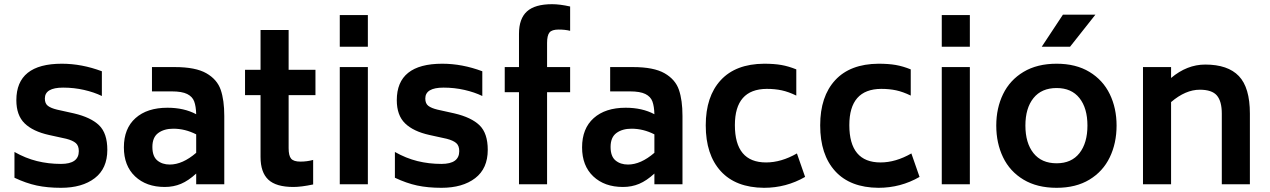

<svg xmlns="http://www.w3.org/2000/svg" viewBox="-20 -879 6058 916"><path d="M49 -31V-154Q102 -124 156.5 -110.5Q211 -97 271 -97Q356 -97 356 -158Q356 -184 341.5 -196.5Q327 -209 296 -217L214 -235Q137 -252 97.5 -290.5Q58 -329 58 -401Q58 -575 275 -575Q370 -575 466 -539V-421Q429 -439 381 -450Q333 -461 281 -461Q194 -461 194 -409Q194 -385 208.5 -374Q223 -363 252 -356L333 -338Q414 -319 453 -281Q492 -243 492 -164Q492 -75 432 -29Q372 17 271 17Q206 17 155 6Q104 -5 49 -31Z M1050 -326V0H916V-51Q879 -17 843.5 -2Q808 13 766 13Q678 13 624.5 -37.5Q571 -88 571 -176Q571 -266 626.5 -315.5Q682 -365 779 -365Q858 -365 916 -334Q915 -372 906.5 -395Q898 -418 873 -430.5Q848 -443 799 -443H705V-559H814Q913 -559 964.5 -529.5Q1016 -500 1033 -450.5Q1050 -401 1050 -326ZM916 -150V-238Q863 -265 807 -265Q763 -265 735 -244.5Q707 -224 707 -178Q707 -133 730.5 -113.5Q754 -94 790 -94Q851 -94 916 -150Z M1357 -425V-172Q1357 -136 1369 -122Q1381 -108 1413 -108Q1445 -108 1474 -116V1Q1417 13 1380 13Q1297 13 1260 -22Q1223 -57 1223 -130V-425H1149V-546H1223V-736H1357V-546H1485V-425Z M1601 -807H1735V-656H1601ZM1601 -559H1735V0H1601Z M1864 -31V-154Q1917 -124 1971.5 -110.5Q2026 -97 2086 -97Q2171 -97 2171 -158Q2171 -184 2156.5 -196.5Q2142 -209 2111 -217L2029 -235Q1952 -252 1912.5 -290.5Q1873 -329 1873 -401Q1873 -575 2090 -575Q2185 -575 2281 -539V-421Q2244 -439 2196 -450Q2148 -461 2096 -461Q2009 -461 2009 -409Q2009 -385 2023.5 -374Q2038 -363 2067 -356L2148 -338Q2229 -319 2268 -281Q2307 -243 2307 -164Q2307 -75 2247 -29Q2187 17 2086 17Q2021 17 1970 6Q1919 -5 1864 -31Z M2590 -674V-559H2700V-439H2590V0H2456V-439H2388V-559H2456V-718Q2456 -790 2494 -824.5Q2532 -859 2614 -859Q2651 -859 2700 -848V-732Q2676 -738 2645 -738Q2613 -738 2601.5 -724Q2590 -710 2590 -674Z M3236 -326V0H3102V-51Q3065 -17 3029.5 -2Q2994 13 2952 13Q2864 13 2810.5 -37.5Q2757 -88 2757 -176Q2757 -266 2812.5 -315.5Q2868 -365 2965 -365Q3044 -365 3102 -334Q3101 -372 3092.5 -395Q3084 -418 3059 -430.5Q3034 -443 2985 -443H2891V-559H3000Q3099 -559 3150.5 -529.5Q3202 -500 3219 -450.5Q3236 -401 3236 -326ZM3102 -150V-238Q3049 -265 2993 -265Q2949 -265 2921 -244.5Q2893 -224 2893 -178Q2893 -133 2916.5 -113.5Q2940 -94 2976 -94Q3037 -94 3102 -150Z M3347 -281Q3347 -419 3418.5 -496.5Q3490 -574 3625 -575Q3673 -575 3707.5 -569Q3742 -563 3779 -548V-423Q3742 -441 3709.5 -448Q3677 -455 3638 -455Q3486 -454 3486 -282Q3486 -104 3635 -104Q3707 -104 3782 -147L3821 -35Q3731 17 3625 17Q3490 16 3418.5 -62.5Q3347 -141 3347 -281Z M3893 -281Q3893 -419 3964.5 -496.5Q4036 -574 4171 -575Q4219 -575 4253.5 -569Q4288 -563 4325 -548V-423Q4288 -441 4255.5 -448Q4223 -455 4184 -455Q4032 -454 4032 -282Q4032 -104 4181 -104Q4253 -104 4328 -147L4367 -35Q4277 17 4171 17Q4036 16 3964.5 -62.5Q3893 -141 3893 -281Z M4473 -807H4607V-656H4473ZM4473 -559H4607V0H4473Z M4733 0ZM4733 -280Q4733 -363 4765.5 -430Q4798 -497 4863 -536Q4928 -575 5021 -575Q5113 -575 5177.5 -536Q5242 -497 5274.5 -430Q5307 -363 5307 -280Q5307 -196 5274.5 -128.5Q5242 -61 5177.5 -22Q5113 17 5021 17Q4928 17 4863 -22Q4798 -61 4765.5 -128.5Q4733 -196 4733 -280ZM5168 -280Q5168 -363 5130 -411Q5092 -459 5021 -459Q4949 -459 4910.5 -411Q4872 -363 4872 -280Q4872 -197 4910.5 -148.5Q4949 -100 5021 -100Q5092 -100 5130 -148.5Q5168 -197 5168 -280ZM5051 -809H5206L5085 -656H4950Z M5943 -337V0H5809V-337Q5809 -396 5785.5 -423.5Q5762 -451 5704 -451Q5636 -451 5567 -392V0H5433V-559H5567V-507Q5643 -571 5730 -571Q5838 -571 5890.5 -516Q5943 -461 5943 -337Z"/></svg>

Font: Biryani
Style: Bold
Weight: 700
Designer: Dan Reynolds and Mathieu Reguer
Foundry: Dan Reynolds and Mathieu Reguer
Version: Version 1.004; ttfautohint (v1.1) -l 5 -r 5 -G 72 -x 0 -D la